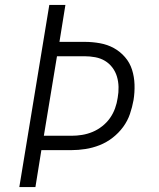

<svg xmlns="http://www.w3.org/2000/svg" viewBox="-20 -755 640 775"><path d="M58 0 179 -735H244L220 -586H322Q353 -586 383.5 -580.5Q414 -575 439.5 -561Q465 -547 484.5 -524.5Q504 -502 513 -473.5Q522 -445 523 -413.5Q524 -382 519 -351Q514 -323 504.5 -295Q495 -267 477 -242.5Q459 -218 434.5 -199Q410 -180 382 -169Q354 -158 325 -153.5Q296 -149 268 -149H147L123 0ZM157 -207H269Q290 -207 311.5 -210.5Q333 -214 353.5 -222.5Q374 -231 392.5 -245.5Q411 -260 424 -278.5Q437 -297 444.5 -318Q452 -339 455 -360Q459 -382 458.5 -404Q458 -426 452 -446Q446 -466 433.5 -482.5Q421 -499 403.5 -509.5Q386 -520 364.5 -524Q343 -528 321 -528H210Z"/></svg>

Font: Iosevka Light Extended
Style: Italic
Weight: 300
Width: 7
Italic angle: -9°
Monospace: yes
Designer: Belleve Invis
Foundry: Belleve Invis
Version: Version 32.5.0; ttfautohint (v1.8.4)